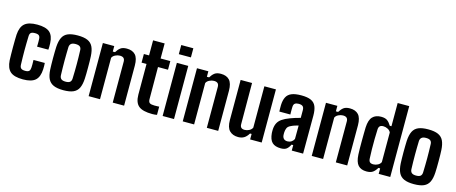

<svg xmlns="http://www.w3.org/2000/svg" viewBox="-46 -1442 4973 2094"><g transform="rotate(15 2440.5 -395.5)"><path d="M290 -376Q290.5 -387.5 290.8 -403.8Q291 -420 290.8 -436.2Q290.5 -452.5 290 -463Q289 -488.5 276.5 -500.5Q264 -512.5 231 -512.5Q198 -512.5 185 -501.2Q172 -490 171 -463Q169.5 -417.5 168.8 -377.5Q168 -337.5 168 -299.2Q168 -261 168.8 -222.2Q169.5 -183.5 171 -140Q172 -111.5 186 -99.5Q200 -87.5 232.5 -87.5Q265 -87.5 277 -100.5Q289 -113.5 290 -141Q291 -157.5 291 -177.2Q291 -197 290 -226H417.5Q418.5 -216.5 419 -193.8Q419.5 -171 418.5 -154.5Q414.5 -67 371.2 -29Q328 9 232.5 9Q132 9 88.8 -29.5Q45.5 -68 40 -154.5Q39 -181.5 38.2 -220.8Q37.5 -260 37.5 -302.8Q37.5 -345.5 38.2 -383Q39 -420.5 40 -444Q46 -533 90.5 -571Q135 -609 231 -609Q328 -609 371.5 -571.8Q415 -534.5 418.5 -449Q419.5 -431.5 419 -408Q418.5 -384.5 417.5 -376Z M688.5 9Q619.5 9 577.8 -9.2Q536 -27.5 516.2 -67.5Q496.5 -107.5 493 -173.5Q492 -196 491.2 -229Q490.5 -262 490.5 -298.8Q490.5 -335.5 491.2 -369.5Q492 -403.5 493 -427.5Q497 -494 516.8 -534Q536.5 -574 578 -591.5Q619.5 -609 688.5 -609Q759.5 -609 800.8 -590.5Q842 -572 861 -532Q880 -492 883.5 -427.5Q885 -403.5 885.5 -370.2Q886 -337 886 -300.8Q886 -264.5 885.5 -231Q885 -197.5 883.5 -173.5Q880 -107.5 860.8 -67.5Q841.5 -27.5 800.2 -9.2Q759 9 688.5 9ZM688.5 -87.5Q724.5 -87.5 739.2 -101.2Q754 -115 754.5 -142Q756 -186.5 756.8 -225.8Q757.5 -265 757.5 -302.5Q757.5 -340 756.8 -378.5Q756 -417 754.5 -459Q754 -486 739 -499.2Q724 -512.5 688.5 -512.5Q654 -512.5 638.2 -498.2Q622.5 -484 621.5 -458.5Q620.5 -424.5 619.8 -386.5Q619 -348.5 619 -307.8Q619 -267 619.8 -225.2Q620.5 -183.5 622 -142Q623 -115 638.5 -101.2Q654 -87.5 688.5 -87.5Z M973 0V-600H1101.5V-538H1126.5Q1147.5 -572.5 1172.2 -590.8Q1197 -609 1242.5 -609Q1306 -609 1339.5 -572.8Q1373 -536.5 1373.5 -453V0H1245V-464Q1244.5 -490.5 1230.5 -502.8Q1216.5 -515 1188.5 -515Q1164 -515 1137.8 -502.2Q1111.5 -489.5 1101.5 -467V0Z M1693 9Q1585 9 1539 -28.8Q1493 -66.5 1492.5 -156L1492 -502.5H1436V-600H1494.5V-770H1625V-600H1734.5V-502.5H1621.5L1623 -141Q1623 -109 1638.5 -98Q1654 -87 1693 -87Q1707 -87 1719 -87.5Q1731 -88 1746 -88.5V4Q1734 6.5 1721 7.8Q1708 9 1693 9Z M1804.5 -697V-800H1941V-697ZM1808.5 0V-600H1937V0Z M2035.5 0V-600H2164V-538H2189Q2210 -572.5 2234.8 -590.8Q2259.5 -609 2305 -609Q2368.5 -609 2402 -572.8Q2435.5 -536.5 2436 -453V0H2307.5V-464Q2307 -490.5 2293 -502.8Q2279 -515 2251 -515Q2226.5 -515 2200.2 -502.2Q2174 -489.5 2164 -467V0Z M2662.5 9Q2600.5 9 2564.5 -27.2Q2528.5 -63.5 2528.5 -147V-600H2657.5L2659 -136Q2659 -110 2671.5 -97.5Q2684 -85 2711.5 -85Q2737 -85 2761.8 -98Q2786.5 -111 2796.5 -133V-600H2927V0H2796.5V-62H2778.5Q2756 -24 2728.2 -7.5Q2700.5 9 2662.5 9Z M3144 7.5Q3078.5 7.5 3045.8 -24Q3013 -55.5 3007 -129Q3006.5 -139 3006.5 -152Q3006.5 -165 3007 -174Q3010 -213.5 3024.8 -242.2Q3039.5 -271 3071.2 -293Q3103 -315 3156.5 -335Q3184 -345.5 3210.5 -353.5Q3237 -361.5 3269 -370V-457.5Q3269 -486.5 3254.8 -499.5Q3240.5 -512.5 3208 -512.5Q3180.5 -512.5 3166 -501.5Q3151.5 -490.5 3150 -464Q3149.5 -455.5 3149.2 -436.5Q3149 -417.5 3149.2 -399.2Q3149.5 -381 3150 -376H3025.5Q3025 -386.5 3024.5 -407.8Q3024 -429 3024.5 -449Q3026.5 -504.5 3044.8 -540Q3063 -575.5 3103.2 -592.2Q3143.5 -609 3212.5 -609Q3282.5 -609 3322.5 -590.8Q3362.5 -572.5 3379 -532.5Q3395.5 -492.5 3395.5 -429L3394.5 0H3266.5V-62H3247.5Q3230.5 -27 3208.5 -9.8Q3186.5 7.5 3144 7.5ZM3194.5 -85Q3218.5 -85 3237.8 -97.2Q3257 -109.5 3267.5 -131L3268.5 -283.5Q3248.5 -278.5 3228 -272Q3207.5 -265.5 3187.5 -255.5Q3156 -241.5 3146.8 -220.2Q3137.5 -199 3136 -174Q3135.5 -161.5 3135.5 -155Q3135.5 -148.5 3136 -138.5Q3138.5 -112.5 3153.2 -98.8Q3168 -85 3194.5 -85Z M3492 0V-600H3620.5V-538H3645.5Q3666.5 -572.5 3691.2 -590.8Q3716 -609 3761.5 -609Q3825 -609 3858.5 -572.8Q3892 -536.5 3892.5 -453V0H3764V-464Q3763.5 -490.5 3749.5 -502.8Q3735.5 -515 3707.5 -515Q3683 -515 3656.8 -502.2Q3630.5 -489.5 3620.5 -467V0Z M4111.5 9Q4048.5 9 4016 -27.2Q3983.5 -63.5 3979.5 -147Q3978 -177 3977.5 -217.8Q3977 -258.5 3977.2 -302Q3977.5 -345.5 3978 -385.2Q3978.5 -425 3979.5 -453Q3983.5 -537.5 4017.8 -573.2Q4052 -609 4113.5 -609Q4160 -609 4184.2 -590.8Q4208.5 -572.5 4229 -538H4248V-800H4378.5V0H4248V-62H4228Q4208 -27.5 4182.8 -9.2Q4157.5 9 4111.5 9ZM4163.5 -85Q4188.5 -85 4213.2 -97.5Q4238 -110 4248 -133V-467.5Q4238 -490 4213.2 -502.5Q4188.5 -515 4164 -515Q4137 -515 4124.5 -503Q4112 -491 4110.5 -467Q4108 -413.5 4107 -355.5Q4106 -297.5 4107 -241.5Q4108 -185.5 4110.5 -137Q4111.5 -109.5 4123.8 -97.2Q4136 -85 4163.5 -85Z M4646 9Q4577 9 4535.2 -9.2Q4493.5 -27.5 4473.8 -67.5Q4454 -107.5 4450.5 -173.5Q4449.5 -196 4448.8 -229Q4448 -262 4448 -298.8Q4448 -335.5 4448.8 -369.5Q4449.5 -403.5 4450.5 -427.5Q4454.5 -494 4474.2 -534Q4494 -574 4535.5 -591.5Q4577 -609 4646 -609Q4717 -609 4758.2 -590.5Q4799.5 -572 4818.5 -532Q4837.5 -492 4841 -427.5Q4842.5 -403.5 4843 -370.2Q4843.5 -337 4843.5 -300.8Q4843.5 -264.5 4843 -231Q4842.5 -197.5 4841 -173.5Q4837.5 -107.5 4818.2 -67.5Q4799 -27.5 4757.8 -9.2Q4716.5 9 4646 9ZM4646 -87.5Q4682 -87.5 4696.8 -101.2Q4711.5 -115 4712 -142Q4713.5 -186.5 4714.2 -225.8Q4715 -265 4715 -302.5Q4715 -340 4714.2 -378.5Q4713.5 -417 4712 -459Q4711.5 -486 4696.5 -499.2Q4681.5 -512.5 4646 -512.5Q4611.5 -512.5 4595.8 -498.2Q4580 -484 4579 -458.5Q4578 -424.5 4577.2 -386.5Q4576.5 -348.5 4576.5 -307.8Q4576.5 -267 4577.2 -225.2Q4578 -183.5 4579.5 -142Q4580.5 -115 4596 -101.2Q4611.5 -87.5 4646 -87.5Z"/></g></svg>

Font: Big Shoulders
Style: Bold
Weight: 700
Designer: Patric King
Foundry: XO Type Co
Version: Version 2.002